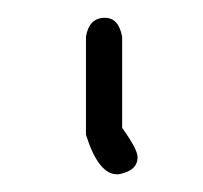

<svg xmlns="http://www.w3.org/2000/svg" viewBox="-20 -29 231 218"><path d="M99.1 -8.8Q114.7 -8.8 118.7 12.7V116.2Q136.2 140.6 136.2 149.4Q136.2 165 114.7 168.9H112.8Q91.8 168.9 77.6 124V12.7Q81.1 -8.8 99.1 -8.8Z"/></svg>

Font: CEF Fonts CJK
Style: Regular
Weight: 400
Designer: PartyBoss (派对大魔王)
Version: Release 2.25